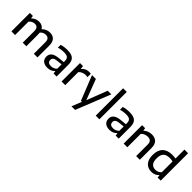

<svg xmlns="http://www.w3.org/2000/svg" viewBox="275 -2297 4005 4005"><g transform="rotate(45 2278.0 -294.0)"><path d="M845 -344V0H737.5V-338.5Q737.5 -402.5 711.2 -430.5Q685 -458.5 637 -458.5Q602.5 -458.5 569.5 -444.2Q536.5 -430 512.5 -399.5Q516 -377 516 -346.5V0H410V-338.5Q410 -403 384.8 -430.8Q359.5 -458.5 312.5 -458.5Q276.5 -458.5 242.5 -442Q208.5 -425.5 184.5 -393V0H76.5V-544H166L173.5 -484H179.5Q211.5 -517.5 253.5 -535Q295.5 -552.5 344 -552.5Q446 -552.5 488.5 -476Q526.5 -515.5 572.2 -534Q618 -552.5 665 -552.5Q749 -552.5 797 -502.2Q845 -452 845 -344Z M1409 -342V0H1319L1311 -59H1305Q1277.5 -26.5 1234 -8.8Q1190.5 9 1140.5 9Q1084.5 9 1044.5 -9.5Q1004.5 -28 983.5 -62.2Q962.5 -96.5 962.5 -142.5Q962.5 -215.5 1014.2 -255.8Q1066 -296 1179 -306L1303 -318.5V-348Q1303 -394.5 1287.8 -420.8Q1272.5 -447 1241.2 -457.8Q1210 -468.5 1158.5 -468.5Q1122.5 -468.5 1081 -462.5Q1039.5 -456.5 1001.5 -444V-527.5Q1039 -539.5 1085.5 -546Q1132 -552.5 1174.5 -552.5Q1255.5 -552.5 1306.8 -532.5Q1358 -512.5 1383.5 -466.5Q1409 -420.5 1409 -342ZM1303 -124.5V-252.5L1187.5 -241Q1125.5 -234.5 1098 -212.8Q1070.5 -191 1070.5 -151.5Q1070.5 -111.5 1095.5 -90Q1120.5 -68.5 1170.5 -68.5Q1207.5 -68.5 1241.8 -82.5Q1276 -96.5 1303 -124.5Z M1555.5 -544H1644.5L1653 -473H1659.5Q1687 -510 1730.8 -530Q1774.5 -550 1824 -550Q1850 -550 1873 -545.5V-447.5Q1849.5 -451.5 1818 -451.5Q1775.5 -451.5 1732.5 -434.2Q1689.5 -417 1663.5 -384V0H1555.5Z M2372 -544H2479L2174 220H2067L2155.5 0H2126.5L1910 -544H2024L2196 -89Z M2563 0V-808H2671V0Z M3241 -342V0H3151L3143 -59H3137Q3109.5 -26.5 3066 -8.8Q3022.5 9 2972.5 9Q2916.5 9 2876.5 -9.5Q2836.5 -28 2815.5 -62.2Q2794.5 -96.5 2794.5 -142.5Q2794.5 -215.5 2846.2 -255.8Q2898 -296 3011 -306L3135 -318.5V-348Q3135 -394.5 3119.8 -420.8Q3104.5 -447 3073.2 -457.8Q3042 -468.5 2990.5 -468.5Q2954.5 -468.5 2913 -462.5Q2871.5 -456.5 2833.5 -444V-527.5Q2871 -539.5 2917.5 -546Q2964 -552.5 3006.5 -552.5Q3087.5 -552.5 3138.8 -532.5Q3190 -512.5 3215.5 -466.5Q3241 -420.5 3241 -342ZM3135 -124.5V-252.5L3019.5 -241Q2957.5 -234.5 2930 -212.8Q2902.5 -191 2902.5 -151.5Q2902.5 -111.5 2927.5 -90Q2952.5 -68.5 3002.5 -68.5Q3039.5 -68.5 3073.8 -82.5Q3108 -96.5 3135 -124.5Z M3387.5 -544H3477L3484.5 -484H3490.5Q3526 -517 3572.8 -534.8Q3619.5 -552.5 3671 -552.5Q3761 -552.5 3812.5 -501.8Q3864 -451 3864 -342.5V0H3756V-337.5Q3756 -402.5 3727.2 -430.5Q3698.5 -458.5 3643 -458.5Q3602.5 -458.5 3563 -442.8Q3523.5 -427 3495.5 -394.5V0H3387.5Z M3981.5 -260.5Q3981.5 -404.5 4056.8 -478.8Q4132 -553 4276.5 -553Q4317 -553 4372 -545V-808H4480V0H4389L4382 -60H4376Q4347.5 -27.5 4306 -9Q4264.5 9.5 4214 9.5Q4146.5 9.5 4094.2 -19Q4042 -47.5 4011.8 -107.8Q3981.5 -168 3981.5 -260.5ZM4372 -140.5V-457.5Q4331 -468 4278 -468Q4183 -468 4136.8 -420.2Q4090.5 -372.5 4090.5 -269.5Q4090.5 -168.5 4129.8 -124.5Q4169 -80.5 4241 -80.5Q4279.5 -80.5 4313.5 -95Q4347.5 -109.5 4372 -140.5Z"/></g></svg>

Font: Encode Sans Semi Expanded Medium
Style: Regular
Weight: 500
Width: 6
Designer: Multiple Designers
Foundry: Impallari Type
Version: Version 2.000